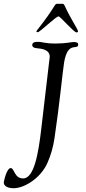

<svg xmlns="http://www.w3.org/2000/svg" viewBox="-30 -930 455 1019"><path d="M163 -763C163 -760 169 -759 170 -759C182 -759 266 -843 281 -843C290 -843 362 -758 376 -758C382 -758 384 -761 384 -764C384 -774 346 -828 313 -900C309 -910 304 -910 299 -910H273C258 -910 266 -895 167 -770C165 -767 163 -764 163 -763ZM-10 39C-10 57 11 69 42 69C99 69 186 16 222 -66C239 -104 252 -148 259 -195C286 -375 302 -547 310 -597C330 -719 385 -658 385 -695C385 -705 371 -707 362 -707C347 -707 321 -699 265 -699C205 -699 198 -708 167 -708C149 -708 141 -700 141 -692C141 -680 151 -675 166 -674C190 -672 234 -667 234 -629C234 -623 232 -615 231 -604L189 -246C174 -116 151 17 93 17C45 17 47 -38 27 -38C5 -38 -10 34 -10 39Z"/></svg>

Font: OFL Sorts Mill Goudy
Style: Italic
Weight: 500
Italic angle: -6°
Version: Version 003.000